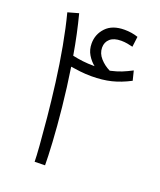

<svg xmlns="http://www.w3.org/2000/svg" viewBox="-128 -757 699 837"><g transform="rotate(20 222.0 -338.5)"><path d="M181 -2 133 -1Q133 -22 129 -75.5Q125 -129 118 -202Q111 -275 100.5 -357Q90 -439 75.5 -518Q61 -597 44 -662L94 -676Q105 -634 115 -587.5Q125 -541 133 -493Q156 -488 180 -485Q204 -482 236 -482Q217 -497 203.5 -519.5Q190 -542 190 -571Q190 -614 219.5 -645Q249 -676 305 -676Q339 -676 368 -666L362 -618Q351 -621 336.5 -623.5Q322 -626 308 -626Q274 -626 256.5 -610.5Q239 -595 239 -570Q239 -543 258.5 -521Q278 -499 305 -486Q336 -493 357 -501.5Q378 -510 403 -523L414 -479Q370 -456 329 -446Q288 -436 238 -436Q210 -436 185 -439Q160 -442 141 -445Q155 -354 164 -266Q173 -178 177 -108Q181 -38 181 -2Z"/></g></svg>

Font: Noto Sans Arabic UI SmCn Lt
Style: Regular
Weight: 300
Width: 4
Designer: Monotype Design Team, Nadine Chahine and Nizar Qandah
Foundry: Monotype Imaging Inc.
Version: Version 2.010; ttfautohint (v1.8.4.7-5d5b)